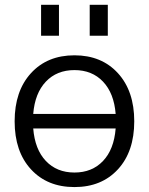

<svg xmlns="http://www.w3.org/2000/svg" viewBox="-20 -757 609 787"><path d="M106.9 -63Q40 -135.7 40 -259.8Q40 -383.8 106.9 -457Q173.8 -530.3 285.2 -530.3Q396.5 -530.3 463.4 -457Q530.3 -383.8 530.3 -259.8Q530.3 -135.7 463.4 -63Q396.5 9.8 285.2 9.8Q173.8 9.8 106.9 -63ZM116.2 -230.5Q123 -144.5 168 -97.2Q212.9 -49.8 285.2 -49.8Q357.4 -49.8 402.3 -97.2Q447.3 -144.5 454.1 -230.5ZM116.2 -290H454.1Q447.3 -375 402.3 -422.4Q357.4 -469.7 285.2 -469.7Q212.9 -469.7 168 -422.4Q123 -375 116.2 -290ZM148.4 -610.4V-737.3H221.7V-610.4ZM347.7 -610.4V-737.3H421.9V-610.4Z"/></svg>

Font: GenEi M Gothic v2 Regular
Style: Regular
Weight: 400
Version: Version 2.0